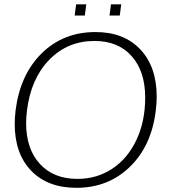

<svg xmlns="http://www.w3.org/2000/svg" viewBox="-20 -874 808 904"><path d="M495.6 -800.8 502.4 -853.5H550.8L543.9 -800.8ZM331.5 -800.8 338.4 -853.5H386.2L379.4 -800.8ZM339.8 10.3Q204.1 10.3 126.7 -70.3Q49.3 -150.9 49.3 -290Q49.3 -317.9 53.2 -353Q74.2 -522 176 -622.6Q277.8 -723.1 429.7 -723.1Q563.5 -723.1 640.6 -641.4Q717.8 -559.6 717.8 -418.9Q717.8 -387.7 713.4 -353Q693.4 -187.5 591.6 -88.6Q489.7 10.3 339.8 10.3ZM344.7 -31.7Q435.5 -31.7 508.1 -79.3Q580.6 -127 622.1 -214.6Q663.6 -302.2 663.6 -414.6Q663.6 -538.1 600.1 -609.6Q536.6 -681.2 424.8 -681.2Q297.9 -681.2 211.4 -592Q125 -502.9 106.9 -353Q103 -320.8 103 -294.4Q103 -172.9 167.7 -102.3Q232.4 -31.7 344.7 -31.7Z"/></svg>

Font: Muli
Style: ExtraLightItalic
Weight: 200
Italic angle: -7°
Designer: Vernon Adams
Foundry: newtypography
Version: Version 2.0; ttfautohint (v1.00rc1.2-2d82) -l 8 -r 50 -G 200